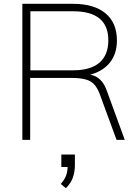

<svg xmlns="http://www.w3.org/2000/svg" viewBox="-20 -732 724 1005"><path d="M633 0H590L503 -237Q484 -289 452.5 -306.5Q421 -324 359 -324H138V0H97V-712H362Q472 -712 532 -662.5Q592 -613 592 -520Q592 -451 555.5 -405Q519 -359 452 -341Q483 -336 505 -314.5Q527 -293 541 -252ZM363 -364Q454 -364 500.5 -404Q547 -444 547 -521Q547 -673 363 -673H139V-364ZM372 77V131Q372 168 361.5 197.5Q351 227 325 253L298 231Q318 208 325.5 188Q333 168 334 142H301V77Z"/></svg>

Font: MuliDisplayVN ExtraLight
Style: Regular
Weight: 200
Designer: Vernon Adams
Foundry: Vernon Adams
Version: Version 2.100